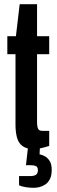

<svg xmlns="http://www.w3.org/2000/svg" viewBox="-20 -700 271 917"><path d="M142 12Q107 12 87.5 -2.5Q68 -17 61 -43.5Q54 -70 54 -104V-441H15V-527H56L74 -680H157V-527H215V-441H157V-117Q157 -95 162 -85Q167 -75 182 -75H215V-3Q202 1 189 4.5Q176 8 164.5 10Q153 12 142 12ZM142 197Q122 197 103 194Q84 191 71 185V141H124Q143 141 152 134.5Q161 128 161 113Q161 98 152 93.5Q143 89 126 89H104L117 -25H172L169 37Q180 39 193.5 46Q207 53 217 68.5Q227 84 227 111Q227 138 218.5 155Q210 172 196.5 181Q183 190 168.5 193.5Q154 197 142 197Z"/></svg>

Font: Archivo ExtraCondensed SemiBold
Style: Regular
Weight: 600
Width: 2
Designer: Hector Gatti
Foundry: Omnibus-Type
Version: Version 2.001